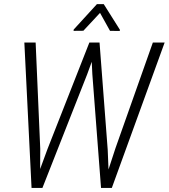

<svg xmlns="http://www.w3.org/2000/svg" viewBox="-20 -919 825 939"><path d="M176.8 -191.9 176.3 -92.3 212.4 -190.4 417 -710.9H466.8L506.8 -186L510.7 -90.3L544.9 -194.8L727.5 -710.9H785.2L526.9 0H474.1L431.6 -556.2L428.7 -616.7L405.8 -554.2L187.5 0H134.3L99.1 -710.9H154.3ZM566.4 -773.4 565.9 -767.6 518.1 -768.1 469.2 -856 387.7 -768.6 339.8 -768.1 340.3 -774.4 454.1 -898.9H487.3Z"/></svg>

Font: MAUL Condensed Light Italic
Style: Light Italic
Weight: 300
Italic angle: -12°
Designer: MAUL
Version: Version 1.0; 2020; ttfautohint (v1.8.3)